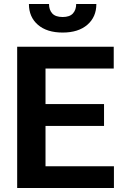

<svg xmlns="http://www.w3.org/2000/svg" viewBox="-20 -946 614 966"><path d="M503.4 -312.5H209V-109.4H553.2V0H66.4V-710.9H552.2V-601.1H209V-422.4H503.4ZM464.8 -925.8Q464.8 -860.4 419.4 -821.3Q374 -782.2 295.4 -782.2Q215.8 -782.2 170.7 -821.3Q125.5 -860.4 125.5 -925.8H226.6Q226.6 -896.5 242.9 -878.4Q259.3 -860.4 295.4 -860.4Q330.6 -860.4 346.9 -878.4Q363.3 -896.5 363.3 -925.8Z"/></svg>

Font: Roboto Web
Style: Bold
Weight: 700
Designer: Google
Version: Version 1.200310; 2013